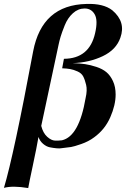

<svg xmlns="http://www.w3.org/2000/svg" viewBox="-54 -734 657 973"><path d="M556 -543Q535 -482 467 -449.5Q399 -417 314 -414Q350 -413 377 -409Q404 -405 434.5 -395Q465 -385 485 -368.5Q505 -352 518.5 -323Q532 -294 532 -255Q532 -202 505 -140Q478 -78 423 -38Q395 -17 357.5 -4Q320 9 306 11Q292 13 258 17Q250 19 233 17.5Q216 16 198.5 12.5Q181 9 164.5 -5Q148 -19 141 -40Q132 13 112.5 104Q93 195 89 219Q11 206 -34 218Q16 51 114 -474Q159 -709 384 -714Q470 -717 515 -682Q585 -623 556 -543ZM428 -566Q443 -631 426 -661Q409 -691 375 -691Q342 -691 315.5 -667Q289 -643 274 -605.5Q259 -568 253 -547.5Q247 -527 243 -508L155 -96Q164 -60 185 -41Q206 -22 225 -21.5Q244 -21 260 -23Q347 -43 380 -238Q389 -277 382.5 -304Q376 -331 367.5 -347Q359 -363 339 -372Q319 -381 302 -384Q285 -387 261 -388L270 -436Q399 -437 428 -566Z"/></svg>

Font: GFS Artemisia
Style: Bold Italic
Weight: 700
Italic angle: -12°
Designer: Designed by Takis Katsoulidis and George D. Matthiopoulos.
Foundry: Designed by Takis Katsoulidis and George D. Matthiopoulos.
Version: Version 1.0